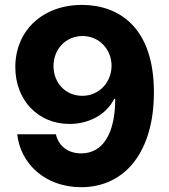

<svg xmlns="http://www.w3.org/2000/svg" viewBox="-20 -759 696 790"><path d="M314 11.2C495.6 11.2 613.3 -136.2 613.3 -378.9C613.3 -644.5 471.7 -737.8 318.8 -738.8C154.8 -739.3 43 -632.3 43 -482.9C43 -347.2 136.2 -249 266.1 -249C346.7 -249 418 -288.1 449.7 -352.1H454.1C454.1 -214.8 406.7 -127.9 314 -127.9C260.7 -127.9 221.2 -157.2 210 -206.5H50.8C64.5 -85 166 11.2 314 11.2ZM318.8 -364.7C250 -364.7 200.2 -417.5 200.2 -487.3C200.2 -557.6 251.5 -610.8 319.8 -610.8C388.2 -610.8 439 -555.7 439 -488.3C439 -419.9 387.2 -364.7 318.8 -364.7Z"/></svg>

Font: Raveo
Style: Bold
Weight: 700
Designer: Jakub Foglar, Rasmus Andersson (Inter)
Foundry: Jakubfoglar.com
Version: Version 1.100;Glyphs 3.2.3 (3260)